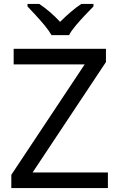

<svg xmlns="http://www.w3.org/2000/svg" viewBox="-20 -964 612 984"><path d="M533 0H38V-68L414 -634H50V-714H523V-646L147 -80H533ZM244 -784Q231 -807 209 -833.5Q187 -860 163 -886Q139 -912 121 -931V-944H181Q207 -927 235 -903Q263 -879 288 -852Q315 -879 343 -903Q371 -927 397 -944H459V-931Q440 -912 415.5 -886Q391 -860 368.5 -833.5Q346 -807 334 -784Z"/></svg>

Font: Noto Sans Anatolian Hieroglyphs
Style: Regular
Weight: 400
Designer: Monotype Design Team
Foundry: Monotype Imaging Inc.
Version: Version 2.001; ttfautohint (v1.8.4.7-5d5b)